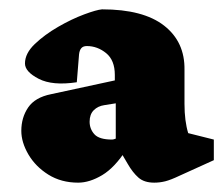

<svg xmlns="http://www.w3.org/2000/svg" viewBox="-20 -601 476 409"><path d="M146.5 -211.9Q110.4 -211.9 83 -229Q55.7 -246.1 40.5 -272Q25.4 -297.9 25.4 -322.3Q25.4 -350.6 40 -372.1Q54.7 -393.6 88.9 -400.4L224.6 -429.7V-441.4Q224.6 -472.7 206.1 -487.8Q187.5 -502.9 165 -502.9Q157.2 -502.9 153.3 -498.5Q149.4 -494.1 148.4 -485.4L143.6 -425.8Q91.8 -418 62.5 -433.1Q33.2 -448.2 33.2 -465.8Q33.2 -487.3 54.2 -507.3Q75.2 -527.3 104 -543.9Q132.8 -560.5 159.2 -570.3Q185.5 -580.1 197.3 -581.1Q285.2 -581.1 329.6 -546.4Q374 -511.7 373 -452.1V-379.9Q373 -361.3 375 -345.7Q377 -330.1 380.9 -317.4L435.5 -303.7V-259.8L362.3 -226.6Q343.8 -217.8 332 -214.8Q320.3 -211.9 308.6 -211.9Q287.1 -211.9 274.9 -222.7Q262.7 -233.4 252 -252L231.4 -287.1L249 -282.2Q224.6 -244.1 197.8 -228Q170.9 -211.9 146.5 -211.9ZM218.8 -303.7Q220.7 -303.7 222.2 -304.2Q223.6 -304.7 226.6 -305.7V-380.9L202.1 -377Q188.5 -375 179.7 -366.2Q170.9 -357.4 170.9 -341.8Q170.9 -326.2 181.2 -314.9Q191.4 -303.7 218.8 -303.7Z"/></svg>

Font: Crimson Pro Black
Style: Regular
Weight: 900
Designer: Jacques Le Bailly
Foundry: Baron von Fonthausen
Version: Version 1.003